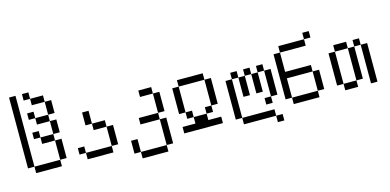

<svg xmlns="http://www.w3.org/2000/svg" viewBox="-78 -1213 3656 1800"><g transform="rotate(-15 1750.0 -312.5)"><path d="M125 -62.5H62.5V-750H125ZM125 -62.5H375V0H125ZM187.5 -375H250V-312.5H187.5ZM187.5 -562.5H250V-500H187.5ZM187.5 -750H250V-687.5H187.5ZM250 -312.5H375V-250H250ZM250 -500H375V-437.5H250ZM250 -687.5H375V-625H250ZM375 -250H437.5V-62.5H375ZM375 -437.5H437.5V-312.5H375ZM375 -625H437.5V-500H375Z M750 -312.5H687.5V-437.5H750ZM562.5 -125H625V-62.5H562.5ZM625 -62.5H875V0H625ZM750 -312.5H875V-250H750ZM875 -250H937.5V-62.5H875Z M1375 -437.5H1250V-500H1375ZM1062.5 -62.5H1125V62.5H1062.5ZM1125 62.5H1375V125H1125ZM1187.5 -250H1375V-187.5H1187.5ZM1375 -187.5H1437.5V62.5H1375ZM1375 -437.5H1437.5V-250H1375Z M1875 -437.5H1625V-500H1875ZM1562.5 -62.5H1687.5V-125H1812.5V-62.5H1937.5V0H1562.5ZM1562.5 -437.5H1625V-187.5H1562.5ZM1625 -187.5H1687.5V-125H1625ZM1812.5 -187.5H1875V-125H1812.5ZM1875 -437.5H1937.5V-187.5H1875Z M2187.5 -375H2125V-437.5H2187.5ZM2062.5 -375H2125V0H2062.5ZM2125 0H2437.5V62.5H2125ZM2187.5 -375H2250V-187.5H2187.5ZM2250 -437.5H2312.5V-375H2250ZM2312.5 -375H2375V-187.5H2312.5ZM2375 -125H2437.5V-62.5H2375ZM2375 -437.5H2437.5V-375H2375ZM2437.5 62.5H2500V125H2437.5ZM2437.5 -375H2500V-125H2437.5Z M2937.5 -562.5H2875V-625H2937.5ZM2562.5 -500H2625V-312.5H2875V-250H2625V-62.5H2562.5ZM2625 -62.5H2875V0H2625ZM2625 -562.5H2875V-500H2625ZM2875 -250H2937.5V-62.5H2875Z M3250 -375H3125V-437.5H3250ZM3062.5 -375H3125V-62.5H3062.5ZM3125 -62.5H3250V0H3125ZM3250 -375H3312.5V-62.5H3250ZM3312.5 -437.5H3375V-375H3312.5ZM3375 -375H3437.5V0H3375Z"/></g></svg>

Font: 寒蝉点阵体 16px
Style: Regular
Weight: 400
Designer: Designed by Warren2060
Foundry: ChillType
Version: Version 1.000